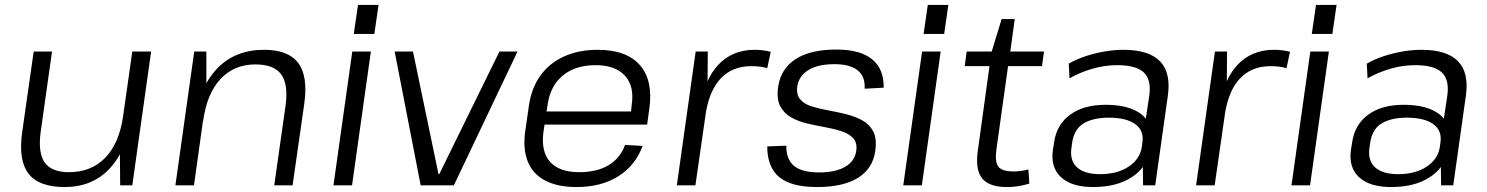

<svg xmlns="http://www.w3.org/2000/svg" viewBox="-20 -748 6002 775"><path d="M144 -214Q133 -131 160.5 -92Q188 -53 258 -53Q349 -53 405.5 -112Q462 -171 477 -280L514 -540H590L514 0H465L464 -125Q446 -93 423 -68Q353 7 241 7Q138 7 96 -46Q54 -99 69 -211L116 -540H190Z M1133 -324Q1144 -409 1114.5 -448.5Q1085 -488 1011 -488Q925 -488 870 -429Q815 -370 800 -260L799 -258L763 0H688L764 -540H813V-412Q832 -446 858 -473Q930 -547 1046 -547Q1144 -547 1184 -493.5Q1224 -440 1208 -328L1161 0H1087Z M1477 -540 1401 0H1326L1402 -540ZM1508 -728 1491 -611H1408L1425 -728Z M1573 -540H1647L1750 -45H1753L1996 -540H2069L1812 0H1678Z M2307 7Q2231 7 2181 -19Q2131 -45 2110.5 -95.5Q2090 -146 2100 -218L2115 -322Q2125 -392 2161 -442.5Q2197 -493 2256.5 -520Q2316 -547 2392 -547Q2509 -547 2563 -485Q2617 -423 2601 -309L2592 -245H2178L2173 -211Q2164 -134 2201.5 -93.5Q2239 -53 2318 -53Q2390 -53 2437 -81.5Q2484 -110 2503 -163L2574 -159Q2544 -79 2475 -36Q2406 7 2307 7ZM2186 -298H2527L2530 -326Q2541 -401 2502 -443Q2463 -485 2384 -485Q2302 -485 2251 -442.5Q2200 -400 2190 -322Z M2788 -540H2837L2836 -420Q2853 -458 2878 -485Q2935 -547 3027 -547Q3043 -547 3059 -545Q3075 -543 3091 -539L3077 -473Q3049 -481 3013 -481Q2935 -481 2888 -430Q2846 -385 2830 -299L2787 0H2712Z M3278 7Q3174 7 3125.5 -33Q3077 -73 3077 -157L3154 -160Q3153 -105 3185 -78.5Q3217 -52 3286 -52Q3352 -52 3391 -74.5Q3430 -97 3436 -138Q3441 -171 3424.5 -189.5Q3408 -208 3377.5 -218Q3347 -228 3311 -234.5Q3275 -241 3238.5 -249.5Q3202 -258 3173 -274.5Q3144 -291 3129 -320Q3114 -349 3121 -398Q3132 -471 3191.5 -509.5Q3251 -548 3356 -548Q3452 -548 3500 -509Q3548 -470 3547 -394L3470 -390Q3473 -439 3442 -464Q3411 -489 3348 -489Q3282 -489 3243.5 -465.5Q3205 -442 3198 -399Q3194 -366 3210 -347Q3226 -328 3256.5 -318.5Q3287 -309 3323 -302.5Q3359 -296 3395.5 -287Q3432 -278 3461 -262Q3490 -246 3505 -217Q3520 -188 3513 -139Q3503 -67 3443 -30Q3383 7 3278 7Z M3777 -540 3701 0H3626L3702 -540ZM3808 -728 3791 -611H3708L3725 -728Z M4044 7Q3972 7 3944 -28.5Q3916 -64 3927 -140L3974 -481H3874L3882 -540H3983L4023 -671H4076L4058 -540H4194L4186 -481H4049L4002 -145Q3995 -94 4010 -75Q4025 -56 4071 -56Q4085 -56 4100.5 -58Q4116 -60 4131 -64L4135 -7Q4122 -3 4106 0.5Q4090 4 4074.5 5.5Q4059 7 4044 7Z M4392 7Q4306 7 4263 -32.5Q4220 -72 4230 -143L4235 -174Q4245 -245 4299.5 -285Q4354 -325 4443 -325Q4537 -325 4587 -287Q4597 -279 4605 -269L4619 -362Q4628 -426 4597 -455.5Q4566 -485 4489 -485Q4440 -485 4391 -471Q4342 -457 4297 -432L4294 -491Q4323 -508 4360 -520.5Q4397 -533 4437.5 -540Q4478 -547 4514 -547Q4617 -547 4662 -501Q4707 -455 4694 -362L4643 0H4594L4593 -74Q4576 -51 4550 -34Q4489 7 4392 7ZM4420 -45Q4490 -45 4536 -75.5Q4582 -106 4589 -156L4591 -171Q4599 -220 4563 -246.5Q4527 -273 4456 -273Q4391 -273 4352.5 -249Q4314 -225 4307 -167L4305 -153Q4297 -100 4327.5 -72.5Q4358 -45 4420 -45Z M4884 -540H4933L4932 -420Q4949 -458 4974 -485Q5031 -547 5123 -547Q5139 -547 5155 -545Q5171 -543 5187 -539L5173 -473Q5145 -481 5109 -481Q5031 -481 4984 -430Q4942 -385 4926 -299L4883 0H4808Z M5344 -540 5268 0H5193L5269 -540ZM5375 -728 5358 -611H5275L5292 -728Z M5595 7Q5509 7 5466 -32.5Q5423 -72 5433 -143L5438 -174Q5448 -245 5502.5 -285Q5557 -325 5646 -325Q5740 -325 5790 -287Q5800 -279 5808 -269L5822 -362Q5831 -426 5800 -455.5Q5769 -485 5692 -485Q5643 -485 5594 -471Q5545 -457 5500 -432L5497 -491Q5526 -508 5563 -520.5Q5600 -533 5640.5 -540Q5681 -547 5717 -547Q5820 -547 5865 -501Q5910 -455 5897 -362L5846 0H5797L5796 -74Q5779 -51 5753 -34Q5692 7 5595 7ZM5623 -45Q5693 -45 5739 -75.5Q5785 -106 5792 -156L5794 -171Q5802 -220 5766 -246.5Q5730 -273 5659 -273Q5594 -273 5555.5 -249Q5517 -225 5510 -167L5508 -153Q5500 -100 5530.5 -72.5Q5561 -45 5623 -45Z"/></svg>

Font: Pathway Extreme 8pt Thin 12pt Light
Style: Italic
Weight: 300
Italic angle: -8°
Version: Version 1.001;gftools[0.9.26]